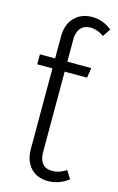

<svg xmlns="http://www.w3.org/2000/svg" viewBox="-117 -792 522 852"><g transform="rotate(15 144.0 -366.0)"><path d="M202.1 -37.1Q233.4 -37.1 265.1 -58.1L288.1 -22Q245.6 11.2 194.8 11.2Q143.6 11.2 114.3 -20.8Q85 -52.7 85 -106.9V-477.1H15.1V-522.9H85V-623Q85 -678.7 115.7 -710.9Q146.5 -743.2 198.2 -743.2Q246.1 -743.2 288.1 -710L264.2 -673.8Q232.4 -695.8 202.1 -695.8Q173.3 -695.8 157.2 -677.2Q141.1 -658.7 141.1 -626V-522.9H251L244.1 -477.1H141.1V-106.9Q141.1 -73.7 156.2 -55.4Q171.4 -37.1 202.1 -37.1Z"/></g></svg>

Font: Fira Sans Compressed Light
Style: Regular
Weight: 300
Width: 1
Designer: Carrois Corporate & Edenspiekermann AG
Foundry: Carrois Corporate GbR & Edenspiekermann AG
Version: Version 4.203;PS 004.203;hotconv 1.0.88;makeotf.lib2.5.64775